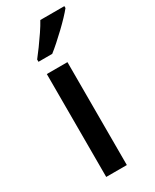

<svg xmlns="http://www.w3.org/2000/svg" viewBox="-198 -819 703 871"><g transform="rotate(-30 153.0 -383.0)"><path d="M191 0H83V-539H191ZM306 -756Q295 -742 276 -722Q257 -702 234.5 -680.5Q212 -659 190 -639.5Q168 -620 150 -606H78V-618Q93 -637 112 -663Q131 -689 149.5 -716.5Q168 -744 180 -766H306Z"/></g></svg>

Font: Noto Sans NKo Unjoined Medium
Style: Regular
Weight: 500
Designer: Monotype Design Team
Foundry: Monotype Imaging Inc.
Version: Version 2.004